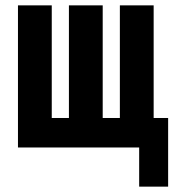

<svg xmlns="http://www.w3.org/2000/svg" viewBox="-20 -550 647 716"><path d="M499 146V0H47V-530H173V-110H237V-530H363V-110H427V-530H553V-110H607V146Z"/></svg>

Font: Iosevka Curly XBdEx
Style: Regular
Weight: 800
Width: 7
Monospace: yes
Designer: Belleve Invis
Foundry: Belleve Invis
Version: Version 11.1.0; ttfautohint (v1.8.3)